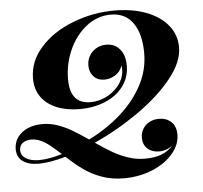

<svg xmlns="http://www.w3.org/2000/svg" viewBox="-94 -680 977 926"><g transform="rotate(-5 394.0 -217.0)"><path d="M744.1 0Q744.1 48.8 707.3 92.3Q670.4 135.7 607.2 161.9Q543.9 188 469.2 188Q409.7 188 360.8 169.9Q312 151.9 275.1 125.2Q238.3 98.6 196.3 60.1Q119.6 82 65.4 82Q16.6 82 -11.2 61.8Q-39.1 41.5 -39.1 2.4Q-39.1 -29.8 -21.2 -54.7Q-3.4 -79.6 28.1 -93.3Q59.6 -106.9 99.1 -106.9Q136.2 -106.9 172.4 -94.5Q208.5 -82 241 -62.7Q273.4 -43.5 317.9 -13.2Q402.3 -54.7 470.2 -114Q538.1 -173.3 578.4 -247.6Q618.7 -321.8 618.7 -404.3Q618.7 -498.5 581.3 -551.3Q543.9 -604 474.6 -604Q408.7 -604 355.5 -562.3Q302.2 -520.5 272 -453.1Q241.7 -385.7 241.7 -311.5Q241.7 -191.9 339.8 -191.9Q379.9 -191.9 416 -209.5Q452.1 -227.1 476.3 -256.8Q500.5 -286.6 505.4 -322.3Q505.9 -326.7 505.9 -335.4Q505.9 -347.2 504.4 -355Q494.6 -325.2 469.5 -309.8Q444.3 -294.4 417 -294.4Q384.3 -294.4 364.7 -315.4Q345.2 -336.4 345.2 -369.1Q345.2 -395 357.9 -416.3Q370.6 -437.5 392.1 -449.5Q413.6 -461.4 439 -461.4Q481 -461.4 505.4 -431.9Q529.8 -402.3 529.8 -353Q529.8 -295.9 497.6 -252.7Q465.3 -209.5 409.9 -186.3Q354.5 -163.1 286.6 -163.1Q222.7 -163.1 174.6 -182.9Q126.5 -202.6 100.1 -240Q73.7 -277.3 73.7 -329.1Q73.7 -413.1 134.3 -480.2Q194.8 -547.4 292 -584.7Q389.2 -622.1 493.2 -622.1Q578.1 -622.1 645.3 -597.2Q712.4 -572.3 750.5 -526.1Q788.6 -480 788.6 -418.9Q788.6 -347.2 724.6 -268.1Q660.6 -189 558.8 -117.7Q457 -46.4 343.8 4.9Q389.2 36.1 423.8 56.2Q458.5 76.2 497.8 89.4Q537.1 102.5 577.6 102.5Q629.9 102.5 662.1 88.6Q694.3 74.7 714.8 50.3Q686.5 73.7 649.4 73.7Q615.2 73.7 593.5 54.2Q571.8 34.7 571.8 1Q571.8 -22.5 583.3 -41.7Q594.7 -61 615.2 -72Q635.7 -83 661.6 -83Q698.2 -83 721.2 -61.3Q744.1 -39.6 744.1 0ZM180.7 45.4Q149.4 17.1 129.2 0.7Q108.9 -15.6 86.2 -26.4Q63.5 -37.1 40 -37.1Q13.7 -37.1 -2.2 -25.1Q-18.1 -13.2 -18.1 8.8Q-18.1 35.6 6.1 50.3Q30.3 64.9 68.8 64.9Q117.2 64.9 180.7 45.4Z"/></g></svg>

Font: TypoPRO Playfair Display SC
Style: Bold Italic
Weight: 700
Italic angle: -14.9847°
Designer: Claus Eggers Sørensen
Foundry: Claus Eggers Sørensen
Version: Version 1.004;PS 001.004;hotconv 1.0.70;makeotf.lib2.5.58329